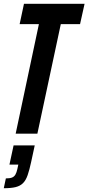

<svg xmlns="http://www.w3.org/2000/svg" viewBox="-24 -708 468 1017"><path d="M59 0 182 -580H80L103 -688H424L400 -580H298L174 0ZM-4 289 7 237Q28 237 39.5 232.5Q51 228 57.5 217Q64 206 68 187L73 164H26L48 62H160L141 150Q132 192 122.5 219.5Q113 247 98 262Q83 277 59 283Q35 289 -4 289Z"/></svg>

Font: Saira ExtraCondensed
Style: Bold Italic
Weight: 700
Width: 2
Italic angle: -12°
Designer: Hector Gatti with collaboration of the Omnibus-Type team
Foundry: Omnibus-Type
Version: Version 1.101